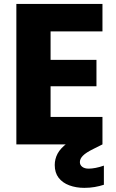

<svg xmlns="http://www.w3.org/2000/svg" viewBox="-20 -722 581 960"><path d="M492.3 -702.3V-565H232.9V-422.8H462.3V-290.7H232.9V-137.4H492.3V0H61.8V-702.3ZM416.6 -60.1 455.9 -77 492.3 0 446.5 22.9Q409.7 41 394.6 56.5Q379.4 71.9 379.4 88.4Q379.4 103 391.2 112.1Q403.1 121.2 423.3 121.2Q438.9 121.2 458.5 117.4Q478.1 113.6 499.4 106.1V201.8Q478.1 208.8 453.4 213.1Q428.7 217.3 401.5 217.3Q360.4 217.3 326.5 204.7Q292.6 192.1 273.1 166.8Q253.7 141.4 253.7 103Q253.7 73.3 267.8 46.4Q281.9 19.5 317.5 -7.2Q353.2 -33.8 416.6 -60.1Z"/></svg>

Font: Poppins Variable
Style: Regular
Weight: 100
Designer: Jonny Pinhorn
Foundry: Indian Type Foundry
Version: Version 6.000